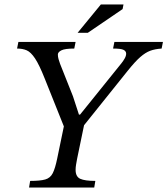

<svg xmlns="http://www.w3.org/2000/svg" viewBox="-20 -846 755 866"><path d="M557 -528 351 -271 333 -319 528 -561Q536 -571 542.5 -582.5Q549 -594 549 -604Q549 -615 537.5 -621Q526 -627 490 -627L496 -657H715L709 -627Q679 -625 657.5 -617Q636 -609 613 -589Q590 -569 557 -528ZM405 0H111L116 -30Q161 -30 184 -36.5Q207 -43 218 -65Q229 -87 238 -131L279 -329H369L328 -131Q325 -115 323 -103Q321 -91 321 -80Q321 -49 342 -39.5Q363 -30 410 -30ZM341 -314 274 -261 182 -491Q157 -554 138 -582.5Q119 -611 100.5 -619Q82 -627 57 -627L63 -657H321L315 -627Q273 -627 257 -619Q241 -611 241 -600Q241 -590 244 -579.5Q247 -569 251 -558L309 -412ZM376 -698H330L435 -826H537L533 -805Z"/></svg>

Font: STIX Two Text
Style: Italic
Weight: 400
Italic angle: -12°
Designer: Ross Mills, John Hudson & Paul Hanslow, Tiro Typeworks Ltd; with prior portions MicroPress Inc. and Coen Hoffman, Elsevi
Foundry: Tiro Typeworks Ltd
Version: Version 2.13 b171